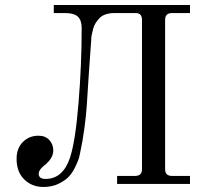

<svg xmlns="http://www.w3.org/2000/svg" viewBox="-20 -732 818 764"><path d="M446 0V-32H518Q545 -32 545 -59V-653Q545 -680 520 -680H434Q416 -680 401 -675Q386 -670 377 -661Q368 -652 361 -641Q354 -630 351 -618.5Q348 -607 345.5 -595.5Q343 -584 343 -575Q343 -566 342 -560Q338 -508 333 -431.5Q328 -355 325.5 -315Q323 -275 316 -222.5Q309 -170 299 -125Q297 -115 295 -106Q293 -97 282 -73Q271 -49 257 -32.5Q243 -16 215.5 -2Q188 12 153 12Q107 12 76.5 -18Q46 -48 46 -100Q46 -142 71 -167Q96 -192 133 -192Q161 -192 176.5 -174.5Q192 -157 192 -134Q192 -100 153 -71Q134 -55 134 -41Q134 -20 161 -20Q231 -20 259 -106Q280 -170 292.5 -322.5Q305 -475 305 -621Q305 -651 290 -665.5Q275 -680 240 -680H194V-712H736V-680H664Q637 -680 637 -653V-59Q637 -32 664 -32H736V0Z"/></svg>

Font: Old Standard TT
Style: Regular
Weight: 400
Designer: Alexey Kryukov <alexios@thessalonica.org.ru>
Version: Version 1.0